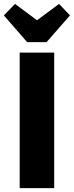

<svg xmlns="http://www.w3.org/2000/svg" viewBox="-64 -965 379 985"><path d="M214 -695V0H37V-695ZM239 -945 295 -886 175 -749H75L-44 -886L13 -945L126 -861Z"/></svg>

Font: Fira Sans Extra Condensed ExtraBold
Style: Regular
Weight: 800
Width: 1
Designer: Carrois Corporate & Edenspiekermann AG
Foundry: Carrois Corporate GbR & Edenspiekermann AG
Version: Version 4.203